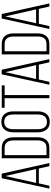

<svg xmlns="http://www.w3.org/2000/svg" viewBox="1016 -1762 752 2824"><g transform="rotate(-90 1392.0 -350.0)"><path d="M325 -155H107L72 0H30L183 -701H250L406 0H360ZM215 -648 114 -195H318Z M476 -700H630Q708 -700 746.5 -653.5Q785 -607 785 -526V-174Q785 -93 746.5 -46.5Q708 0 630 0H476ZM522 -42H629Q739 -42 739 -172V-528Q739 -588 712 -623Q685 -658 629 -658H522Z M858 -171V-529Q858 -609 896.5 -657.5Q935 -706 1011 -706Q1089 -706 1127.5 -658Q1166 -610 1166 -529V-171Q1166 -90 1127.5 -42Q1089 6 1011 6Q935 6 896.5 -42.5Q858 -91 858 -171ZM904 -532V-168Q904 -107 930 -71.5Q956 -36 1011 -36Q1067 -36 1093.5 -71.5Q1120 -107 1120 -168V-532Q1120 -593 1093.5 -628.5Q1067 -664 1011 -664Q956 -664 930 -628.5Q904 -593 904 -532Z M1406 0H1360V-658H1218V-700H1549V-658H1406Z M1853 -155H1635L1600 0H1558L1711 -701H1778L1934 0H1888ZM1743 -648 1642 -195H1846Z M2004 -700H2158Q2236 -700 2274.5 -653.5Q2313 -607 2313 -526V-174Q2313 -93 2274.5 -46.5Q2236 0 2158 0H2004ZM2050 -42H2157Q2267 -42 2267 -172V-528Q2267 -588 2240 -623Q2213 -658 2157 -658H2050Z M2673 -155H2455L2420 0H2378L2531 -701H2598L2754 0H2708ZM2563 -648 2462 -195H2666Z"/></g></svg>

Font: TypoPRO Bebas Neue
Style: Regular
Weight: 400
Designer: Ryoichi Tsunekawa
Foundry: Ryoichi Tsunekawa
Version: Version 001.003